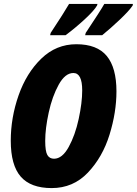

<svg xmlns="http://www.w3.org/2000/svg" viewBox="-20 -951 699 981"><path d="M35 -232Q35 -350 75 -464Q115 -578 191 -651.5Q267 -725 370 -725Q476 -725 525.5 -665Q575 -605 575 -484Q575 -377 539.5 -262.5Q504 -148 429 -69Q354 10 244 10Q137 10 86 -48.5Q35 -107 35 -232ZM400 -489Q400 -578 355 -578Q313 -578 280 -518.5Q247 -459 229 -376.5Q211 -294 211 -231Q211 -178 222 -159Q233 -140 256 -140Q298 -140 331 -200Q364 -260 382 -343Q400 -426 400 -489ZM239 -783Q307 -886 333 -931H478L476 -923Q461 -897 413.5 -853Q366 -809 315 -771H236ZM418 -783Q494 -897 513 -931H659L658 -923Q640 -896 592.5 -851Q545 -806 502 -771H415Z"/></svg>

Font: Noto Sans UI CondBlack
Style: Italic
Weight: 900
Width: 3
Italic angle: -12°
Designer: Monotype Design Team
Foundry: Monotype Imaging Inc.
Version: Version 1.001